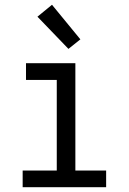

<svg xmlns="http://www.w3.org/2000/svg" viewBox="-20 -785 540 805"><path d="M75 0V-70H218V-450H89V-520H296V-70H425V0ZM267 -580 137 -715 198 -765 317 -620Z"/></svg>

Font: Iosevka NFM
Style: Regular
Weight: 400
Monospace: yes
Designer: Belleve Invis
Foundry: Belleve Invis
Version: Version 29.0.4; ttfautohint (v1.8.4);Nerd Fonts 3.3.0